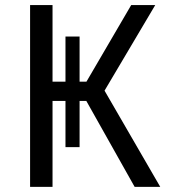

<svg xmlns="http://www.w3.org/2000/svg" viewBox="-20 -726 655 746"><path d="M289.2 -154.4H234.4V-333.8H184.1V0H96.9V-706.2H184.1V-408.7H234.4V-584.1H289.2V-408.7H315.9L489.7 -706.2H583.1L386.2 -373.8L602.6 0H503.1L315.4 -333.8H289.2Z"/></svg>

Font: Fira Code Fixed
Style: Regular
Weight: 400
Monospace: yes
Designer: Carrois Corporate, Edenspiekermann AG, Nikita Prokopov
Foundry: Carrois Corporate, Edenspiekermann AG, Nikita Prokopov
Version: Version 5.002